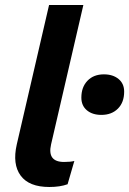

<svg xmlns="http://www.w3.org/2000/svg" viewBox="-20 -739 516 767"><path d="M177 8Q96 8 62.5 -37.5Q29 -83 47 -162L176 -719H313L184 -162Q168 -92 236 -92Q262 -92 277 -96L250 -3Q220 8 177 8ZM385 -280Q349 -280 327 -298.5Q305 -317 305 -349Q305 -391 329.5 -416.5Q354 -442 395 -442Q431 -442 453.5 -423.5Q476 -405 476 -373Q476 -330 451 -305Q426 -280 385 -280Z"/></svg>

Font: Elaine Sans SemiBold
Style: Italic
Weight: 600
Italic angle: -13°
Designer: Wei Huang
Foundry: Wei Huang
Version: Version 2.001;December 24, 2019;FontCreator 12.0.0.2547 64-b